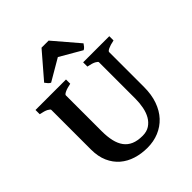

<svg xmlns="http://www.w3.org/2000/svg" viewBox="-237 -990 1141 1141"><g transform="rotate(-45 334.0 -419.0)"><path d="M641.1 -579.6Q607.9 -572.8 590.8 -564.5Q573.7 -556.2 573.7 -549.3V-255.9Q573.7 -191.9 555.9 -141.6Q538.1 -91.3 505.9 -56.6Q473.6 -22 429.4 -3.7Q385.3 14.6 332.5 14.6Q282.2 14.6 237.8 0.7Q193.4 -13.2 159.9 -41.7Q126.5 -70.3 107.2 -113.8Q87.9 -157.2 87.9 -216.8V-549.3Q87.9 -555.2 72 -564Q56.2 -572.8 21 -579.6V-615.2H277.3V-579.6Q244.1 -572.8 227.1 -564.5Q210 -556.2 210 -549.3V-248.5Q210 -201.7 218.3 -165.8Q226.6 -129.9 244.6 -105.5Q262.7 -81.1 291.7 -68.6Q320.8 -56.2 362.8 -56.2Q397.5 -56.2 421.4 -71.8Q445.3 -87.4 460.2 -113.3Q475.1 -139.2 481.7 -173.1Q488.3 -207 488.3 -243.2V-549.3Q488.3 -555.2 472.4 -564Q456.5 -572.8 421.4 -579.6V-615.2H641.1ZM502.9 -693.4Q497.1 -684.1 490 -676Q482.9 -668 474.6 -664.1L337.4 -743.7L201.2 -664.1Q192.9 -668 185.8 -676Q178.7 -684.1 171.9 -693.4L308.1 -851.6H367.7Z"/></g></svg>

Font: Gentium Basic
Style: Bold
Weight: 700
Designer: J. Victor Gaultney and Annie Olsen
Foundry: SIL International
Version: Version 1.100